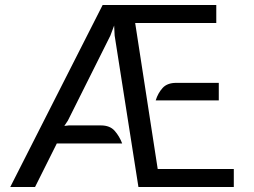

<svg xmlns="http://www.w3.org/2000/svg" viewBox="-20 -747 1015 767"><path d="M438 -605 436 -645 421 -605 251 -265 237 -244 255 -246H383Q419 -246 438 -224.5Q457 -203 468 -174H207L120 0H21L390 -727H844V-655H520L610 -72H914V0H533ZM854 -416V-346H602Q611 -375 629.5 -395.5Q648 -416 684 -416Z"/></svg>

Font: Expletus Sans
Style: Regular
Weight: 400
Designer: Jasper de Waard
Foundry: Designtown
Version: Version 7.028